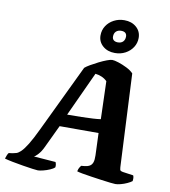

<svg xmlns="http://www.w3.org/2000/svg" viewBox="-147 -1050 1007 1136"><g transform="rotate(10 357.0 -482.0)"><path d="M157 0Q150 0 124.5 -3.5Q99 -7 65.5 -12.5Q32 -18 1.5 -24Q-29 -30 -46 -35Q-43 -46 -38.5 -56.5Q-34 -67 -30 -71L-7 -74Q4 -76 15.5 -79.5Q27 -83 42.5 -98Q58 -113 79 -147Q100 -181 129 -242L322 -645Q332 -654 353.5 -666.5Q375 -679 400 -691.5Q425 -704 446.5 -712Q468 -720 478 -720Q491 -720 516 -712Q541 -704 567 -691Q593 -678 608 -662L635 -103Q636 -87 640 -83.5Q644 -80 655 -78L718 -69Q720 -66 721.5 -58Q723 -50 721 -35Q711 -27 692.5 -18.5Q674 -10 655 -5Q636 0 623 0Q616 0 592.5 -2.5Q569 -5 538 -9.5Q507 -14 475.5 -18.5Q444 -23 420 -27.5Q396 -32 388 -35Q391 -49 395.5 -57Q400 -65 405 -71L425 -73Q444 -75 456 -82Q468 -89 473.5 -104Q479 -119 478 -147L473 -280H239L174 -143Q161 -115 144.5 -97Q128 -79 120 -77L252 -67Q255 -61 256.5 -52Q258 -43 256 -35Q248 -27 228.5 -18.5Q209 -10 188.5 -5Q168 0 157 0ZM271 -355Q321 -355 359 -356Q397 -357 425 -358.5Q453 -360 472 -363L465 -590Q451 -604 432.5 -612Q414 -620 394 -622ZM485 -763Q441 -763 412.5 -788Q384 -813 384 -851Q384 -883 400.5 -908.5Q417 -934 445.5 -949Q474 -964 508 -964Q552 -964 580.5 -939Q609 -914 609 -875Q609 -844 592.5 -818.5Q576 -793 548 -778Q520 -763 485 -763ZM492 -828Q512 -828 523 -839.5Q534 -851 534 -870Q534 -884 525.5 -891.5Q517 -899 500 -899Q481 -899 469.5 -888Q458 -877 458 -857Q458 -843 467 -835.5Q476 -828 492 -828Z"/></g></svg>

Font: Texturina 12pt Black
Style: Italic
Weight: 900
Italic angle: -11°
Designer: Guillermo Torres Carreño
Foundry: Omnibus-Type
Version: Version 1.002